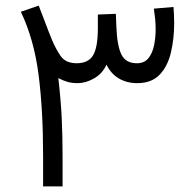

<svg xmlns="http://www.w3.org/2000/svg" viewBox="-20 -663 691 683"><path d="M467.8 -367.2Q431.6 -367.2 403.1 -383.8Q374.5 -400.4 358.9 -433.1Q344.2 -400.9 314.5 -384Q284.7 -367.2 256.8 -367.2Q235.8 -367.2 220.5 -371.6Q205.1 -376 187.5 -385.3Q196.8 -303.2 199.7 -240.2Q202.6 -177.2 202.6 -109.4V0H133.3V-110.8Q133.3 -272 117.2 -397.2Q101.1 -522.5 54.2 -621.1L117.7 -643.1Q131.8 -607.4 141.6 -580.8Q151.4 -554.2 165 -521Q178.2 -489.3 195.6 -463.9Q212.9 -438.5 252 -438Q293.9 -438 310.8 -465.6Q327.6 -493.2 328.1 -559.6V-611.3L392.1 -613.8L394 -567.9Q396.5 -500.5 411.9 -469.2Q427.2 -438 466.8 -438Q493.7 -438 508.1 -456.1Q522.5 -474.1 528.1 -502Q533.7 -529.8 533.7 -559.1Q533.7 -578.6 531.7 -597.7Q529.8 -616.7 527.3 -632.3L597.2 -638.2Q598.1 -623.5 598.9 -609.4Q599.6 -595.2 599.6 -581.1Q599.6 -525.4 588.1 -476.6Q576.7 -427.7 548.1 -397.5Q519.5 -367.2 467.8 -367.2Z"/></svg>

Font: Vazirmatn UI FD Light
Style: Regular
Weight: 300
Designer: Saber Rastikerdar
Foundry: Saber Rastikerdar
Version: Version 33.003